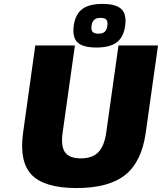

<svg xmlns="http://www.w3.org/2000/svg" viewBox="-20 -930 818 970"><path d="M96.7 -259.8 158.2 -700.2H358.4L296.4 -259.8Q286.6 -191.4 308.6 -160.6Q330.6 -129.9 388.2 -129.9Q445.8 -129.9 476.3 -160.6Q506.8 -191.4 516.6 -259.8L578.6 -700.2H778.3L716.3 -259.8Q695.8 -112.8 612.8 -46.4Q529.8 20 367.2 20Q204.6 20 140.4 -46.4Q76.2 -112.8 96.7 -259.8ZM498 -910.2Q565.9 -910.2 593.3 -884Q620.6 -857.9 612.3 -799.8Q604.5 -742.2 569.8 -716.1Q535.2 -689.9 466.8 -689.9Q398.4 -689.9 371.6 -716.1Q344.7 -742.2 352.5 -799.8Q360.4 -857.4 395 -883.8Q429.7 -910.2 498 -910.2ZM447.8 -769.3Q456.1 -759.8 477.1 -759.8Q498 -759.8 508.8 -769.3Q519.5 -778.8 522.5 -799.8Q525.4 -820.8 517.3 -830.3Q509.3 -839.8 488.3 -839.8Q467.3 -839.8 456.3 -830.3Q445.3 -820.8 442.4 -799.8Q439.5 -778.8 447.8 -769.3Z"/></svg>

Font: Fivo Sans Heavy
Style: Regular
Weight: 900
Designer: Alexander Slobzheninov
Foundry: Alexander Slobzheninov
Version: 1.0